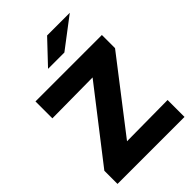

<svg xmlns="http://www.w3.org/2000/svg" viewBox="-266 -1043 1155 1155"><g transform="rotate(-45 311.5 -465.5)"><path d="M29 0V-112L376 -559L31 -556V-700H596V-588L251 -141L599 -144V0ZM223 -785 361 -931H554L362 -785Z"/></g></svg>

Font: Red Hat Text VF
Style: Regular
Weight: 400
Designer: Pentagram, MCKL
Foundry: Pentagram, MCKL
Version: Version 1.023